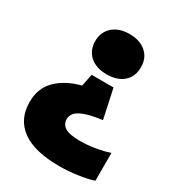

<svg xmlns="http://www.w3.org/2000/svg" viewBox="-182 -668 889 975"><g transform="rotate(30 262.5 -180.0)"><path d="M290.5 -560Q351.5 -560 388 -528.2Q424.5 -496.5 424.5 -442Q424.5 -387.5 388.8 -355.8Q353 -324 290.5 -324Q228 -324 192.2 -356.5Q156.5 -389 156.5 -442Q156.5 -495 193 -527.5Q229.5 -560 290.5 -560ZM355 -284 391.5 -113.5Q327 -105 291.8 -92Q256.5 -79 242.8 -62.8Q229 -46.5 229 -27Q229 4 255 20.2Q281 36.5 343 36.5Q384.5 36.5 430 29Q475.5 21.5 512 9V172.5Q475.5 184.5 420.8 192.2Q366 200 317 200Q168.5 200 95.5 146Q22.5 92 22.5 -8Q22.5 -89 74.2 -139.8Q126 -190.5 212 -212.5L226.5 -284Z"/></g></svg>

Font: Encode Sans Black
Style: Regular
Weight: 900
Designer: Multiple Designers
Foundry: Impallari Type
Version: Version 3.002; ttfautohint (v1.8.3) -l 8 -r 50 -G 200 -x 14 